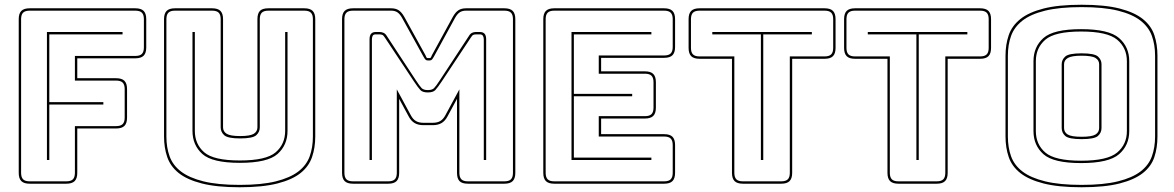

<svg xmlns="http://www.w3.org/2000/svg" viewBox="-20 -765 4951 810"><path d="M105 10Q81 10 70 -1Q59 -12 59 -36V-684Q59 -708 70 -719Q81 -730 105 -730H551Q575 -730 586 -719Q597 -708 597 -684V-565Q597 -541 586 -530Q575 -519 551 -519H306V-435H470Q494 -435 505 -424Q516 -413 516 -389V-269Q516 -245 505 -234Q494 -223 470 -223H306V-36Q306 -12 295 -1Q284 10 260 10ZM260 0Q279 0 287.5 -8.5Q296 -17 296 -36V-233H470Q489 -233 497.5 -241.5Q506 -250 506 -269V-389Q506 -408 497.5 -416.5Q489 -425 470 -425H296V-529H551Q570 -529 578.5 -537.5Q587 -546 587 -565V-684Q587 -703 578.5 -711.5Q570 -720 551 -720H105Q86 -720 77.5 -711.5Q69 -703 69 -684V-36Q69 -17 77.5 -8.5Q86 0 105 0ZM178 -90V-630H497V-620H188V-334H416V-324H188V-90Z M1310 -684V-189Q1310 -142 1296.5 -102.5Q1283 -63 1248 -35Q1213 -7 1150.5 9Q1088 25 991 25Q894 25 831.5 9Q769 -7 734 -35Q699 -63 685.5 -102.5Q672 -142 672 -189V-684Q672 -708 683 -719Q694 -730 718 -730H875Q899 -730 910 -719Q921 -708 921 -684V-228Q921 -210 936.5 -200.5Q952 -191 993 -191Q1035 -191 1050.5 -200.5Q1066 -210 1066 -228V-684Q1066 -708 1076.5 -719Q1087 -730 1112 -730H1264Q1288 -730 1299 -719Q1310 -708 1310 -684ZM1300 -189V-684Q1300 -703 1291.5 -711.5Q1283 -720 1264 -720H1112Q1093 -720 1084.5 -711.5Q1076 -703 1076 -684V-228Q1076 -208 1061 -194.5Q1046 -181 993 -181Q941 -181 926 -194.5Q911 -208 911 -228V-684Q911 -703 902.5 -711.5Q894 -720 875 -720H718Q699 -720 690.5 -711.5Q682 -703 682 -684V-189Q682 -143 695.5 -105.5Q709 -68 743.5 -41.5Q778 -15 838 0Q898 15 991 15Q1084 15 1144 0Q1204 -15 1238.5 -41.5Q1273 -68 1286.5 -105.5Q1300 -143 1300 -189ZM792 -630H802V-213Q802 -157 841.5 -122.5Q881 -88 992 -88Q1103 -88 1143 -122.5Q1183 -157 1183 -213V-630H1193V-213Q1193 -153 1151 -115.5Q1109 -78 992 -78Q875 -78 833.5 -115.5Q792 -153 792 -213Z M1785 -385Q1803 -385 1811 -393Q1819 -401 1836 -427L1958 -613Q1964 -623 1971.5 -626.5Q1979 -630 1987 -630H2004Q2018 -630 2024.5 -622.5Q2031 -615 2031 -599V-90H2021V-599Q2021 -607 2017.5 -613.5Q2014 -620 2004 -620H1989Q1982 -620 1977 -618Q1972 -616 1966 -606L1844 -422Q1826 -395 1816.5 -385Q1807 -375 1785 -375Q1763 -375 1753.5 -385Q1744 -395 1726 -422L1604 -606Q1598 -616 1592.5 -618Q1587 -620 1580 -620H1565Q1555 -620 1552 -613.5Q1549 -607 1549 -599V-90H1539V-599Q1539 -615 1545.5 -622.5Q1552 -630 1565 -630H1582Q1590 -630 1598 -626.5Q1606 -623 1612 -613L1734 -427Q1751 -401 1759 -393Q1767 -385 1785 -385ZM1618 0Q1637 0 1645.5 -8.5Q1654 -17 1654 -36V-388L1713 -279Q1722 -262 1734.5 -254.5Q1747 -247 1766 -247H1806Q1825 -247 1837.5 -254.5Q1850 -262 1859 -279L1918 -388V-36Q1918 -17 1926.5 -8.5Q1935 0 1954 0H2108Q2127 0 2135.5 -8.5Q2144 -17 2144 -36V-684Q2144 -703 2135.5 -711.5Q2127 -720 2108 -720H1946Q1930 -720 1919.5 -713Q1909 -706 1900 -690L1811 -527Q1806 -518 1802.5 -514Q1799 -510 1793 -510H1784Q1778 -510 1774.5 -514Q1771 -518 1766 -527L1676 -690Q1667 -706 1656.5 -713Q1646 -720 1630 -720H1469Q1450 -720 1441.5 -711.5Q1433 -703 1433 -684V-36Q1433 -17 1441.5 -8.5Q1450 0 1469 0ZM1618 10H1469Q1445 10 1434 -1Q1423 -12 1423 -36V-684Q1423 -708 1434 -719Q1445 -730 1469 -730H1630Q1649 -730 1661.5 -722Q1674 -714 1685 -695L1775 -532Q1777 -528 1778.5 -524Q1780 -520 1784 -520H1793Q1797 -520 1798.5 -524Q1800 -528 1802 -532L1891 -695Q1902 -714 1914.5 -722Q1927 -730 1946 -730H2108Q2132 -730 2143 -719Q2154 -708 2154 -684V-36Q2154 -12 2143 -1Q2132 10 2108 10H1954Q1929 10 1918.5 -1Q1908 -12 1908 -36V-348L1868 -274Q1858 -255 1843 -246Q1828 -237 1806 -237H1766Q1744 -237 1729 -246Q1714 -255 1704 -274L1664 -348V-36Q1664 -12 1653 -1Q1642 10 1618 10Z M2318 10Q2294 10 2283 -1Q2272 -12 2272 -36V-684Q2272 -708 2283 -719Q2294 -730 2318 -730H2782Q2806 -730 2817 -719Q2828 -708 2828 -684V-567Q2828 -543 2817 -532Q2806 -521 2782 -521H2516V-464H2701Q2725 -464 2736 -453Q2747 -442 2747 -418V-311Q2747 -287 2736 -276Q2725 -265 2701 -265H2516V-199H2782Q2806 -199 2817 -188Q2828 -177 2828 -153V-36Q2828 -12 2817 -1Q2806 10 2782 10ZM2782 0Q2801 0 2809.5 -8.5Q2818 -17 2818 -36V-153Q2818 -172 2809.5 -180.5Q2801 -189 2782 -189H2506V-275H2701Q2720 -275 2728.5 -283.5Q2737 -292 2737 -311V-418Q2737 -437 2728.5 -445.5Q2720 -454 2701 -454H2506V-531H2782Q2801 -531 2809.5 -539.5Q2818 -548 2818 -567V-684Q2818 -703 2809.5 -711.5Q2801 -720 2782 -720H2318Q2299 -720 2290.5 -711.5Q2282 -703 2282 -684V-36Q2282 -17 2290.5 -8.5Q2299 0 2318 0ZM2728 -100V-90H2391V-630H2728V-620H2401V-369H2647V-359H2401V-100Z M3114 10Q3090 10 3079 -1Q3068 -12 3068 -36V-517H2931Q2907 -517 2896 -528Q2885 -539 2885 -563V-684Q2885 -708 2896 -719Q2907 -730 2931 -730H3459Q3483 -730 3494 -719Q3505 -708 3505 -684V-563Q3505 -539 3494 -528Q3483 -517 3459 -517H3322V-36Q3322 -12 3311 -1Q3300 10 3276 10ZM3276 0Q3295 0 3303.5 -8.5Q3312 -17 3312 -36V-527H3459Q3478 -527 3486.5 -535.5Q3495 -544 3495 -563V-684Q3495 -703 3486.5 -711.5Q3478 -720 3459 -720H2931Q2912 -720 2903.5 -711.5Q2895 -703 2895 -684V-563Q2895 -544 2903.5 -535.5Q2912 -527 2931 -527H3078V-36Q3078 -17 3086.5 -8.5Q3095 0 3114 0ZM3190 -90V-620H2985V-630H3405V-620H3200V-90Z M3770 10Q3746 10 3735 -1Q3724 -12 3724 -36V-517H3587Q3563 -517 3552 -528Q3541 -539 3541 -563V-684Q3541 -708 3552 -719Q3563 -730 3587 -730H4115Q4139 -730 4150 -719Q4161 -708 4161 -684V-563Q4161 -539 4150 -528Q4139 -517 4115 -517H3978V-36Q3978 -12 3967 -1Q3956 10 3932 10ZM3932 0Q3951 0 3959.5 -8.5Q3968 -17 3968 -36V-527H4115Q4134 -527 4142.5 -535.5Q4151 -544 4151 -563V-684Q4151 -703 4142.5 -711.5Q4134 -720 4115 -720H3587Q3568 -720 3559.5 -711.5Q3551 -703 3551 -684V-563Q3551 -544 3559.5 -535.5Q3568 -527 3587 -527H3734V-36Q3734 -17 3742.5 -8.5Q3751 0 3770 0ZM3846 -90V-620H3641V-630H4061V-620H3856V-90Z M4863 -530V-189Q4863 -142 4850 -102.5Q4837 -63 4801.5 -35Q4766 -7 4703.5 9Q4641 25 4543 25Q4445 25 4382.5 9Q4320 -7 4284.5 -35Q4249 -63 4235.5 -102.5Q4222 -142 4222 -189V-530Q4222 -577 4235.5 -616.5Q4249 -656 4284.5 -684.5Q4320 -713 4382.5 -729Q4445 -745 4543 -745Q4641 -745 4703.5 -729Q4766 -713 4801.5 -684.5Q4837 -656 4850 -616.5Q4863 -577 4863 -530ZM4853 -189V-530Q4853 -576 4839.5 -613.5Q4826 -651 4791.5 -678Q4757 -705 4696.5 -720Q4636 -735 4543 -735Q4450 -735 4389 -720Q4328 -705 4293.5 -678Q4259 -651 4245.5 -613.5Q4232 -576 4232 -530V-189Q4232 -143 4245.5 -105.5Q4259 -68 4293.5 -41.5Q4328 -15 4389 0Q4450 15 4543 15Q4636 15 4696.5 0Q4757 -15 4791.5 -41.5Q4826 -68 4839.5 -105.5Q4853 -143 4853 -189ZM4744 -212Q4744 -152 4701 -114.5Q4658 -77 4541 -77Q4424 -77 4382 -114.5Q4340 -152 4340 -212V-507Q4340 -567 4382 -604.5Q4424 -642 4541 -642Q4658 -642 4701 -604.5Q4744 -567 4744 -507ZM4350 -212Q4350 -156 4390 -121.5Q4430 -87 4541 -87Q4652 -87 4693 -121.5Q4734 -156 4734 -212V-507Q4734 -563 4693 -597.5Q4652 -632 4541 -632Q4430 -632 4390 -597.5Q4350 -563 4350 -507ZM4459 -225V-494Q4459 -513 4474 -526.5Q4489 -540 4543 -540Q4597 -540 4612 -526.5Q4627 -513 4627 -494V-225Q4627 -205 4612 -191.5Q4597 -178 4543 -178Q4489 -178 4474 -191.5Q4459 -205 4459 -225ZM4469 -494V-225Q4469 -207 4484.5 -197.5Q4500 -188 4543 -188Q4586 -188 4601.5 -197.5Q4617 -207 4617 -225V-494Q4617 -511 4601.5 -520.5Q4586 -530 4543 -530Q4501 -530 4485 -520.5Q4469 -511 4469 -494Z"/></svg>

Font: Bungee Outline
Style: Regular
Weight: 400
Designer: David Jonathan Ross
Foundry: David Jonathan Ross
Version: Version 1.001;PS 1.0;hotconv 1.0.72;makeotf.lib2.5.5900